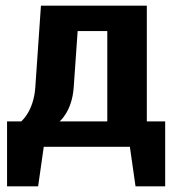

<svg xmlns="http://www.w3.org/2000/svg" viewBox="-20 -520 640 680"><path d="M125 -500 105 -210C99 -125 55 -90 55 -90H5V140H115L135 0H440L460 140H565V-90H500V-500ZM191 -90C191 -90 235 -125 241 -210L255 -410H360V-90Z"/></svg>

Font: Scada
Style: Bold
Weight: 700
Designer: Jovanny Lemonad
Foundry: Jovanny Lemonad
Version: Version 3.005